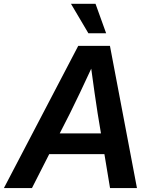

<svg xmlns="http://www.w3.org/2000/svg" viewBox="-56 -962 769 982"><path d="M-36.1 0 344.2 -727.5H506.3L644.5 0H506.8L478 -173.8H195.8L107.4 0ZM249.5 -279.8H460.4L443.4 -382.3Q435.5 -432.6 427.7 -487.3Q419.9 -542 410.6 -610.8Q378.9 -542 352.8 -487.3Q326.7 -432.6 301.8 -382.3ZM396 -792 307.1 -942.4H432.6L486.8 -792Z"/></svg>

Font: Inter Display SemiBold
Style: Italic
Weight: 600
Italic angle: -9.39999°
Designer: Rasmus Andersson
Foundry: rsms
Version: Version 4.000;git-a52131595